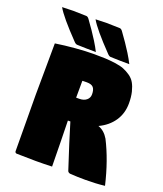

<svg xmlns="http://www.w3.org/2000/svg" viewBox="-141 -851 803 948"><g transform="rotate(20 261.0 -377.0)"><path d="M46.9 -305.7Q46.9 -354.5 47.9 -440.9Q48.8 -527.3 48.8 -576.2Q97.7 -583.7 152.7 -588.3Q207.8 -592.8 249 -592.8Q284.7 -592.8 308.8 -591.7Q333 -590.6 361 -586.8Q388.9 -583 407 -575.9Q425 -568.8 443.1 -556.4Q461.2 -543.9 471.3 -526.1Q481.4 -508.3 487.8 -482.4Q494.1 -456.5 494.1 -423.1Q494.1 -370.1 466.8 -329.8Q439.5 -289.6 390.6 -266.6Q423.8 -255.1 444.6 -219.7Q493.2 -124.3 522.2 0Q477.3 5.4 419.9 5.4Q378.4 5.4 341.6 2.9Q336.9 2.7 332.5 0Q328.1 -2.7 326.7 -6.8Q279.1 -151.4 252.7 -240.2H239.7Q240.2 -212.9 242.1 -128.2Q243.9 -43.5 244.1 0Q204.1 1.7 158.4 1.7Q117.2 1.7 58.6 0Q54.4 0 51.6 -2.8Q48.8 -5.6 48.8 -9.8Q48.8 -54.9 47.9 -155.5Q46.9 -256.1 46.9 -305.7ZM239.3 -360.4H255.9Q279.1 -360.4 293.3 -371.9Q307.6 -383.5 307.6 -402.6Q307.6 -426.5 297.9 -438.1Q288.1 -449.7 263.2 -449.7Q250.5 -449.7 239.7 -449Q239.3 -391.8 239.3 -360.4ZM197 -756.8Q231.4 -758.5 255.4 -758.5Q273.2 -758.5 324 -756.8Q331.8 -756.6 338.9 -747.1Q360.1 -717.3 372.3 -699.8Q384.5 -682.4 401.4 -655.3Q418.2 -628.2 429.4 -605.5Q379.4 -605.5 330.8 -607.4Q322.8 -607.7 314 -617.2Q221.2 -713.4 197 -756.8ZM21.2 -756.8Q55.7 -758.5 79.6 -758.5Q97.4 -758.5 148.2 -756.8Q156 -756.6 163.1 -747.1Q184.3 -717.3 196.5 -699.8Q208.7 -682.4 225.6 -655.3Q242.4 -628.2 253.7 -605.5Q203.6 -605.5 155 -607.4Q147 -607.7 138.2 -617.2Q45.4 -713.4 21.2 -756.8Z"/></g></svg>

Font: Digitalt
Style: Medium
Weight: 500
Designer: gluk
Foundry: gluk
Version: Version 0.60